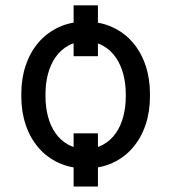

<svg xmlns="http://www.w3.org/2000/svg" viewBox="-20 -619 640 717"><path d="M345.7 -409.2H254.9V-599.1H345.7ZM345.7 77.6H254.9V-121.1H345.7ZM59.6 -269Q59.6 -326.2 76.2 -375.2Q92.8 -424.3 123.8 -460.4Q154.8 -496.6 199.2 -517.3Q243.7 -538.1 299.3 -538.1Q355.5 -538.1 400.1 -517.3Q444.8 -496.6 475.8 -460.4Q506.8 -424.3 523.4 -375.2Q540 -326.2 540 -269V-258.3Q540 -201.2 523.4 -152.3Q506.8 -103.5 475.8 -67.4Q444.8 -31.2 400.4 -10.7Q356 9.8 300.3 9.8Q244.1 9.8 199.5 -10.7Q154.8 -31.2 123.8 -67.4Q92.8 -103.5 76.2 -152.3Q59.6 -201.2 59.6 -258.3ZM149.9 -258.3Q149.9 -219.2 159.2 -183.8Q168.5 -148.4 187.3 -121.6Q206.1 -94.7 234.4 -79.1Q262.7 -63.5 300.3 -63.5Q337.4 -63.5 365.5 -79.1Q393.6 -94.7 412.4 -121.6Q431.2 -148.4 440.4 -183.8Q449.7 -219.2 449.7 -258.3V-269Q449.7 -307.6 440.2 -343Q430.7 -378.4 411.9 -405.3Q393.1 -432.1 365 -448Q336.9 -463.9 299.3 -463.9Q261.7 -463.9 233.9 -448Q206.1 -432.1 187.3 -405.3Q168.5 -378.4 159.2 -343Q149.9 -307.6 149.9 -269Z"/></svg>

Font: Roboto Mono
Style: Regular
Weight: 400
Designer: Google
Version: Version 2.000985; 2015; ttfautohint (v1.3)